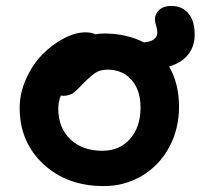

<svg xmlns="http://www.w3.org/2000/svg" viewBox="-20 -608 686 653"><path d="M333 24.9Q208 24.9 127.4 -50Q46.9 -125 46.9 -241.2Q46.9 -291.5 68.8 -340.1Q90.8 -388.7 124 -422.6Q157.2 -456.5 196.8 -477.3Q236.3 -498 271 -498Q292 -498 304.2 -491.2Q318.8 -494.1 333 -494.1Q410.2 -494.1 469.2 -463.9Q491.2 -465.3 503.2 -474.1Q515.1 -482.9 515.1 -497.1Q515.1 -507.8 511 -521Q506.8 -534.2 506.8 -542Q506.8 -560.5 521.5 -574.2Q536.1 -587.9 562 -587.9Q599.1 -587.9 620.6 -562.7Q642.1 -537.6 642.1 -490.2Q642.1 -450.7 620.1 -422.6Q598.1 -394.5 555.2 -381.8Q588.9 -323.2 588.9 -245.1Q588.9 -169.4 555.4 -107.4Q522 -45.4 463.1 -10.3Q404.3 24.9 333 24.9ZM178.2 -238.8Q178.2 -173.3 219.2 -134.3Q260.3 -95.2 328.1 -95.2Q386.7 -95.2 422.4 -135.7Q458 -176.3 458 -242.2Q458 -301.3 427.5 -336.2Q397 -371.1 345.2 -371.1Q321.8 -371.1 305.9 -361.1Q290 -351.1 266.1 -327.1Q262.2 -323.2 253.2 -314Q244.1 -304.7 241.2 -302Q238.3 -299.3 231.7 -293.9Q225.1 -288.6 220.9 -287.1Q216.8 -285.6 210.4 -283.9Q204.1 -282.2 196.8 -282.2Q189.9 -282.2 187 -283.2Q178.2 -261.7 178.2 -238.8Z"/></svg>

Font: Shantell Sans Bouncy
Style: Regular
Weight: 600
Designer: Stephen Nixon, Anya Danilova, Shantell Martin
Foundry: Arrow Type
Version: Version 1.006;[9816181b4]